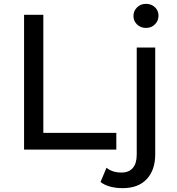

<svg xmlns="http://www.w3.org/2000/svg" viewBox="-20 -777 918 997"><path d="M105 -700H205V-87H584V0H105ZM502 168 533 94Q563 119 611 119Q649 119 669.5 95.5Q690 72 690 26V-530H786V24Q786 106 742 153Q698 200 617 200Q582 200 552 192Q522 184 502 168ZM673 -694Q673 -720 691.5 -738.5Q710 -757 738 -757Q766 -757 784.5 -739.5Q803 -722 803 -696Q803 -669 784.5 -650.5Q766 -632 738 -632Q710 -632 691.5 -650Q673 -668 673 -694Z"/></svg>

Font: CMG Sans Medium
Style: Regular
Weight: 500
Designer: Julieta Ulanovsky
Foundry: Julieta Ulanovsky
Version: Version 7.200